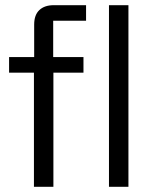

<svg xmlns="http://www.w3.org/2000/svg" viewBox="-20 -720 598 740"><path d="M110.8 0V-440H15V-500H111.7V-625Q111.7 -662.5 131.7 -681.2Q151.7 -700 186.7 -700H311.7V-640H185V-500H301.7V-440H185.8V0ZM400 0V-700H475V0Z"/></svg>

Font: Funnel Sans Light
Style: Regular
Weight: 300
Designer: NORD ID, Kristian Moeller
Foundry: Dicotype
Version: Version 1.000